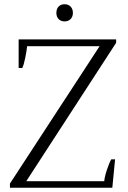

<svg xmlns="http://www.w3.org/2000/svg" viewBox="-20 -886 604 906"><path d="M246 -825Q246 -844 256.5 -855Q267 -866 285 -866Q302 -866 313 -855Q324 -844 324 -825Q324 -807 313 -796Q302 -785 285 -785Q267 -785 256.5 -796Q246 -807 246 -825ZM27 -20 450 -668H108Q106 -647 99 -612.5Q92 -578 85 -565H68V-700H528V-684L104 -31H472Q473 -50 484.5 -84.5Q496 -119 505 -134H523L510 0H27Z"/></svg>

Font: Trirong Light
Style: Regular
Weight: 300
Designer: Katatrad Team
Foundry: CadsonDemak
Version: Version 1.001